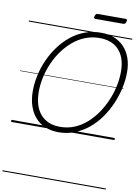

<svg xmlns="http://www.w3.org/2000/svg" viewBox="-159 -1272 1340 1856"><g transform="rotate(10 510.5 -344.0)"><path d="M468 19Q396 19 338 -4.5Q280 -28 239.5 -73.5Q199 -119 177 -183.5Q155 -248 155 -331Q155 -406 172 -484.5Q189 -563 222 -637.5Q255 -712 303 -777.5Q351 -843 412.5 -893.5Q474 -944 549 -972Q624 -1000 709 -1000Q781 -1000 838.5 -977Q896 -954 936.5 -910.5Q977 -867 999 -805.5Q1021 -744 1021 -666Q1021 -591 1003.5 -511Q986 -431 953 -354Q920 -277 872 -209.5Q824 -142 762.5 -91Q701 -40 627 -10.5Q553 19 468 19ZM474 -35Q549 -35 614 -62Q679 -89 733 -136.5Q787 -184 829.5 -246Q872 -308 902 -378.5Q932 -449 947 -521.5Q962 -594 962 -662Q962 -731 944.5 -784Q927 -837 893.5 -873.5Q860 -910 812 -928.5Q764 -947 703 -947Q629 -947 564 -921.5Q499 -896 444.5 -850Q390 -804 347 -744.5Q304 -685 274 -616.5Q244 -548 228.5 -476Q213 -404 213 -335Q213 -263 230.5 -207Q248 -151 282 -112.5Q316 -74 364 -54.5Q412 -35 474 -35ZM631 -1122Q619 -1122 616 -1128.5Q613 -1135 617 -1146Q621 -1160 627 -1166.5Q633 -1173 645 -1173H917Q929 -1173 931.5 -1166Q934 -1159 930 -1146Q927 -1134 920.5 -1128Q914 -1122 902 -1122ZM0 475H1015V485H0ZM0 -20H1015V0H0ZM0 -505H1015V-500H0ZM0 -995H1015V-985H0Z"/></g></svg>

Font: Playwrite CZ Guides
Style: Regular
Weight: 400
Designer: Veronika Burian, José Scaglione
Foundry: TypeTogether
Version: Version 1.003